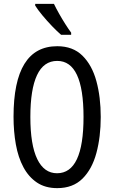

<svg xmlns="http://www.w3.org/2000/svg" viewBox="-20 -963 590 993"><path d="M501 -358Q501 -255 478.5 -171.5Q456 -88 406.5 -39Q357 10 276 10Q214 10 171 -19Q128 -48 101 -98.5Q74 -149 62 -216Q50 -283 50 -359Q50 -724 276 -724Q357 -724 406.5 -675Q456 -626 478.5 -543.5Q501 -461 501 -358ZM137 -358Q137 -214 172.5 -140.5Q208 -67 275 -67Q412 -67 412 -358Q412 -648 276 -648Q206 -648 171.5 -574.5Q137 -501 137 -358ZM259 -943Q270 -920 285.5 -892.5Q301 -865 317.5 -839Q334 -813 348 -794V-783H296Q276 -800 249.5 -827.5Q223 -855 199 -884Q175 -913 162 -934V-943Z"/></svg>

Font: Noto Sans ExtraCondensed
Style: Regular
Weight: 400
Width: 2
Designer: Monotype Design Team
Foundry: Monotype Imaging Inc.
Version: Version 2.013; ttfautohint (v1.8.4.7-5d5b)